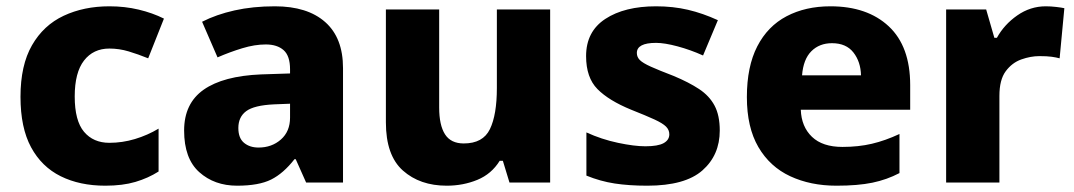

<svg xmlns="http://www.w3.org/2000/svg" viewBox="-20 -579 3408 609"><path d="M314 10Q233 10 172.5 -20Q112 -50 78.5 -112Q45 -174 45 -272Q45 -372 81.5 -435.5Q118 -499 182 -529Q246 -559 327 -559Q376 -559 420 -548.5Q464 -538 500 -520L450 -394Q418 -407 388 -416Q358 -425 327 -425Q276 -425 246.5 -387Q217 -349 217 -273Q217 -196 246.5 -161Q276 -126 327 -126Q368 -126 408 -138Q448 -150 483 -171V-35Q450 -14 409.5 -2Q369 10 314 10Z M852 -559Q955 -559 1011.5 -509Q1068 -459 1068 -363V0H951L918 -74H914Q879 -29 840 -9.5Q801 10 732 10Q660 10 612 -33Q564 -76 564 -165Q564 -251 626 -294.5Q688 -338 808 -343L900 -346V-359Q900 -402 879.5 -420Q859 -438 823 -438Q788 -438 748.5 -426Q709 -414 670 -397L621 -510Q666 -533 724 -546Q782 -559 852 -559ZM849 -248Q786 -245 761 -226.5Q736 -208 736 -173Q736 -141 754 -126Q772 -111 800 -111Q842 -111 871 -136.5Q900 -162 900 -206V-250Z M1725 -549V0H1596L1575 -69H1565Q1539 -27 1494 -8.5Q1449 10 1397 10Q1312 10 1258 -38Q1204 -86 1204 -191V-549H1373V-238Q1373 -182 1391.5 -153Q1410 -124 1451 -124Q1512 -124 1534 -169.5Q1556 -215 1556 -300V-549Z M2263 -165Q2263 -87 2208 -38.5Q2153 10 2033 10Q1975 10 1929.5 3Q1884 -4 1840 -22V-159Q1888 -137 1940 -126Q1992 -115 2027 -115Q2067 -115 2085 -125Q2103 -135 2103 -153Q2103 -167 2092.5 -177.5Q2082 -188 2056 -200Q2030 -212 1982 -231Q1911 -260 1875 -296.5Q1839 -333 1839 -401Q1839 -479 1900 -519Q1961 -559 2061 -559Q2115 -559 2162 -548Q2209 -537 2257 -515L2210 -403Q2170 -421 2129 -432Q2088 -443 2061 -443Q2000 -443 2000 -411Q2000 -398 2009.5 -388.5Q2019 -379 2044.5 -367.5Q2070 -356 2117 -338Q2165 -318 2197.5 -296.5Q2230 -275 2246.5 -244Q2263 -213 2263 -165Z M2614 -559Q2731 -559 2799 -495.5Q2867 -432 2867 -309V-231H2520Q2522 -177 2555.5 -145Q2589 -113 2652 -113Q2703 -113 2745.5 -123Q2788 -133 2833 -154V-30Q2793 -9 2747 0.5Q2701 10 2633 10Q2551 10 2486.5 -20Q2422 -50 2385.5 -112.5Q2349 -175 2349 -271Q2349 -368 2382 -432Q2415 -496 2475 -527.5Q2535 -559 2614 -559ZM2619 -442Q2579 -442 2553.5 -416.5Q2528 -391 2524 -340H2711Q2710 -383 2687 -412.5Q2664 -442 2619 -442Z M3297 -559Q3313 -559 3330 -557Q3347 -555 3356 -553L3341 -394Q3330 -397 3315.5 -399Q3301 -401 3277 -401Q3249 -401 3219.5 -390.5Q3190 -380 3170 -353Q3150 -326 3150 -275V0H2981V-549H3108L3134 -459H3142Q3165 -501 3206.5 -530Q3248 -559 3297 -559Z"/></svg>

Font: Noto Sans Syriac ExtraBold
Style: Regular
Weight: 800
Designer: Patrick Giasson and the Monotype Design Team
Foundry: Monotype Imaging Inc.
Version: Version 3.000; ttfautohint (v1.8.4.7-5d5b)